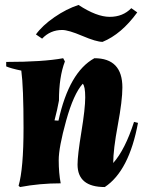

<svg xmlns="http://www.w3.org/2000/svg" viewBox="-20 -740 582 775"><path d="M474 -387Q474 -334 455.5 -235Q437 -136 437 -82Q485 -136 521 -248L537 -244Q501 -50 403 15Q293 15 293 -76Q293 -113 308.5 -207.5Q324 -302 324 -347Q324 -392 314 -402Q277 -361 247 -253Q217 -145 217 -93.5Q217 -42 225 0Q140 0 61 15L55 10Q75 -59 75 -224Q75 -389 66 -455Q23 -464 5 -472V-490Q154 -490 235 -505L242 -492Q218 -430 218 -334Q212 -300 200 -254L216 -253Q259 -449 361 -505Q474 -505 474 -387ZM297 -720Q370 -672 423 -672Q476 -672 510 -707L534 -690Q470 -602 394 -571Q369 -571 312.5 -595Q256 -619 231 -619Q183 -619 150 -584L125 -601Q151 -637 199.5 -670.5Q248 -704 297 -720Z"/></svg>

Font: Almendra
Style: Bold Italic
Weight: 700
Italic angle: -12°
Designer: Ana Sanfelippo
Foundry: Ana Sanfelippo
Version: Version 1.004